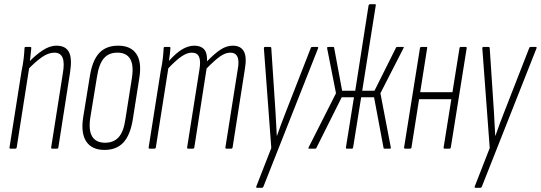

<svg xmlns="http://www.w3.org/2000/svg" viewBox="-20 -703 2558 908"><path d="M227 0Q221 0 222 -6L277 -355Q286 -406 276 -430Q266 -454 237 -454Q208 -454 176.5 -431.5Q145 -409 112 -374L115 -408Q145 -440 179.5 -463.5Q214 -487 247 -487Q290 -487 306 -457Q322 -427 311 -358L256 -6Q255 0 250 0ZM30 0Q24 0 25 -6L82 -367Q89 -400 92 -427Q95 -454 96 -476Q96 -481 102 -481H123Q128 -481 128 -476Q126 -453 123 -427.5Q120 -402 117 -386L118 -382L59 -6Q58 0 52 0Z M474 6Q415 6 388.5 -33Q362 -72 373 -146L405 -343Q417 -418 449.5 -452.5Q482 -487 539 -487Q598 -487 624.5 -448.5Q651 -410 639 -335L608 -138Q596 -64 563.5 -29Q531 6 474 6ZM477 -28Q518 -28 541.5 -54.5Q565 -81 573 -139L604 -335Q613 -395 595.5 -424.5Q578 -454 535 -454Q494 -454 471 -427Q448 -400 439 -342L407 -146Q398 -87 416 -57.5Q434 -28 477 -28Z M688 0Q682 0 683 -6L740 -367Q747 -400 750 -427Q753 -454 754 -476Q754 -481 760 -481H781Q786 -481 786 -476Q785 -461 783 -445Q781 -429 779 -415Q813 -453 842 -470Q871 -487 899 -487Q930 -487 945.5 -469.5Q961 -452 959 -413Q996 -451 1024 -469Q1052 -487 1081 -487Q1118 -487 1133 -460.5Q1148 -434 1138 -376L1080 -6Q1079 0 1073 0H1051Q1045 0 1046 -6L1104 -373Q1112 -414 1103 -434Q1094 -454 1069 -454Q1046 -454 1020.5 -436Q995 -418 957 -379L899 -6Q898 0 892 0H870Q864 0 865 -6L923 -373Q930 -414 921.5 -434Q913 -454 887 -454Q865 -454 839 -436.5Q813 -419 776 -380L717 -6Q716 0 710 0Z M1196 185Q1193 185 1192 183.5Q1191 182 1192 179L1263 -3L1228 -474Q1228 -479 1229.5 -480Q1231 -481 1234 -481H1257Q1263 -481 1263 -475L1283 -172Q1284 -144 1286 -116Q1288 -88 1289 -61H1290Q1299 -88 1309.5 -115.5Q1320 -143 1330 -169L1449 -474Q1451 -481 1456 -481H1480Q1482 -481 1484 -480Q1486 -479 1484 -474L1226 179Q1224 185 1219 185Z M1441 0Q1439 0 1438.5 -2Q1438 -4 1440 -7L1569 -262L1527 -475Q1526 -478 1528 -479.5Q1530 -481 1531 -481H1556Q1560 -481 1560 -478L1598 -274H1660L1723 -677Q1725 -683 1730 -683H1753Q1759 -683 1757 -677L1693 -274H1751L1853 -478Q1854 -481 1859 -481H1886Q1892 -481 1888 -475L1779 -262L1828 -7Q1829 -4 1828 -2Q1827 0 1825 0H1798Q1794 0 1794 -3L1749 -243H1688L1650 -6Q1649 0 1645 0H1621Q1615 0 1616 -6L1654 -243H1596L1476 -3Q1474 0 1470 0Z M2083 0Q2077 0 2078 -6L2153 -475Q2154 -481 2159 -481H2182Q2188 -481 2187 -475L2112 -6Q2111 0 2106 0ZM1897 0Q1890 0 1891 -6L1966 -475Q1967 -481 1973 -481H1996Q2002 -481 2000 -475L1926 -6Q1925 0 1919 0ZM1958 -234 1962 -267H2127L2123 -234Z M2229 185Q2226 185 2225 183.5Q2224 182 2225 179L2296 -3L2261 -474Q2261 -479 2262.5 -480Q2264 -481 2267 -481H2290Q2296 -481 2296 -475L2316 -172Q2317 -144 2319 -116Q2321 -88 2322 -61H2323Q2332 -88 2342.5 -115.5Q2353 -143 2363 -169L2482 -474Q2484 -481 2489 -481H2513Q2515 -481 2517 -480Q2519 -479 2517 -474L2259 179Q2257 185 2252 185Z"/></svg>

Font: Sofia Sans Extra Condensed ExtraLight
Style: Italic
Weight: 250
Italic angle: -9°
Version: Version 4.100